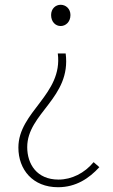

<svg xmlns="http://www.w3.org/2000/svg" viewBox="-20 -560 475 804"><path d="M223 224C298 224 353 187 396 140L372 119C334 165 280 192 225 192C134 192 94 127 94 56C94 -86 279 -150 255 -336H222C244 -164 57 -93 57 58C57 150 117 224 223 224ZM234 -451C255 -451 275 -468 275 -497C275 -524 255 -540 234 -540C213 -540 194 -524 194 -497C194 -468 213 -451 234 -451Z"/></svg>

Font: Noto Sans JP Thin
Style: Regular
Weight: 100
Designer: Ryoko NISHIZUKA 西塚涼子 (kana, bopomofo & ideographs); Paul D. Hunt (Latin, Greek & Cyrillic); Sandoll Communications 산돌커뮤니
Foundry: Adobe
Version: Version 2.004;hotconv 1.0.118;makeotfexe 2.5.65603